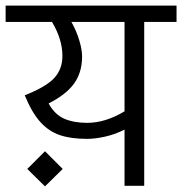

<svg xmlns="http://www.w3.org/2000/svg" viewBox="-30 -661 648 683"><path d="M0 0ZM598 -641V-583H483V0H413V-200Q380 -183 344 -175Q308 -167 280 -167Q222 -167 182.5 -180.5Q143 -194 113 -227.5Q83 -261 58 -322Q134 -352 163 -383.5Q192 -415 192 -462Q192 -521 155 -583H-10V-641ZM413 -265V-583H224Q242 -551 252 -517.5Q262 -484 262 -460Q262 -404 234 -364.5Q206 -325 143 -293Q165 -253 199 -238.5Q233 -224 280 -224Q345 -224 413 -265ZM67 -60 130 -123 193 -60 130 2Z"/></svg>

Font: Biryani Light
Style: Regular
Weight: 300
Designer: Dan Reynolds and Mathieu Réguer
Foundry: Dan Reynolds and Mathieu Réguer
Version: Version 1.004; ttfautohint (v1.1) -l 5 -r 5 -G 72 -x 0 -D la